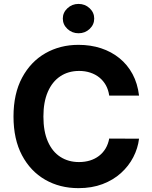

<svg xmlns="http://www.w3.org/2000/svg" viewBox="-20 -971 792 1001"><path d="M704.9 -472.7H549.4Q545.1 -502.8 532 -526.5Q518.8 -550.1 498.2 -566.8Q477.6 -583.5 450.8 -592.3Q424 -601.2 392.8 -601.2Q336.3 -601.2 294.4 -573.3Q252.5 -545.5 229.4 -492.4Q206.3 -439.3 206.3 -363.6Q206.3 -285.9 229.6 -233Q252.8 -180 294.7 -153.1Q336.6 -126.1 391.7 -126.1Q422.6 -126.1 449 -134.2Q475.5 -142.4 496.1 -158.2Q516.7 -174 530.4 -196.7Q544 -219.5 549.4 -248.6L704.9 -247.9Q698.9 -197.8 674.9 -151.5Q650.9 -105.1 610.6 -68.7Q570.3 -32.3 514.7 -11.2Q459.2 9.9 389.2 9.9Q291.9 9.9 215.4 -34.1Q138.8 -78.1 94.6 -161.6Q50.4 -245 50.4 -363.6Q50.4 -482.6 95.2 -566.1Q139.9 -649.5 216.6 -693.4Q293.3 -737.2 389.2 -737.2Q452.4 -737.2 506.6 -719.5Q560.7 -701.7 602.6 -667.8Q644.5 -633.9 671 -584.9Q697.4 -535.9 704.9 -472.7ZM389.6 -797.6Q355.8 -797.6 331.7 -820.1Q307.5 -842.7 307.5 -874.3Q307.5 -905.5 331.7 -928.1Q355.8 -950.6 389.2 -950.6Q423.3 -950.6 447.3 -928.1Q471.2 -905.5 471.2 -874.3Q471.2 -842.7 447.3 -820.1Q423.3 -797.6 389.6 -797.6Z"/></svg>

Font: InterMG
Style: Bold
Weight: 700
Designer: Rasmus Andersson
Foundry: rsms
Version: Version 3.019;December 26, 2023;FontCreator 15.0.0.2955 64-b